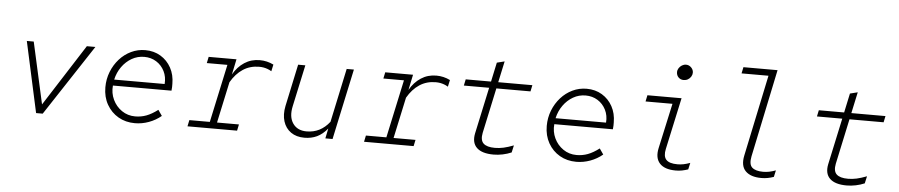

<svg xmlns="http://www.w3.org/2000/svg" viewBox="-42 -1009 6085 1300"><g transform="rotate(5 3000.0 -358.5)"><path d="M223 0 118 -481H165L258 -62L526 -481H584L268 0Z M895 10Q832 10 782.5 -18.5Q733 -47 704 -98Q675 -149 675 -215Q675 -271 694.5 -320.5Q714 -370 748 -408Q782 -446 827 -467.5Q872 -489 923 -489Q982 -489 1027.5 -461.5Q1073 -434 1099 -386.5Q1125 -339 1125 -278Q1125 -267 1125 -256Q1125 -245 1123 -231H725Q720 -180 741 -135.5Q762 -91 802 -63.5Q842 -36 893 -36Q933 -36 969 -49.5Q1005 -63 1046 -94L1073 -55Q1036 -24 989.5 -7Q943 10 895 10ZM730 -272H1073Q1077 -320 1057.5 -359Q1038 -398 1002 -420.5Q966 -443 920 -443Q874 -443 835 -420.5Q796 -398 768.5 -359.5Q741 -321 730 -272Z M1252 0 1261 -43H1400L1485 -438H1345L1354 -481H1543L1521 -376Q1551 -429 1597 -459Q1643 -489 1701 -489Q1726 -489 1749.5 -483.5Q1773 -478 1795 -467L1785 -421Q1772 -429 1758.5 -434Q1745 -439 1731 -441.5Q1717 -444 1701 -444Q1639 -444 1591 -412.5Q1543 -381 1509 -322L1449 -43H1598L1589 0Z M2047 8Q1992 8 1955 -18Q1918 -44 1903.5 -90Q1889 -136 1901 -195L1962 -481H2011L1950 -198Q1934 -125 1964.5 -80.5Q1995 -36 2058 -36Q2153 -36 2214 -115L2292 -481H2341L2238 0H2189L2203 -68Q2170 -28 2132 -10Q2094 8 2047 8Z M2452 0 2461 -43H2600L2685 -438H2545L2554 -481H2743L2721 -376Q2751 -429 2797 -459Q2843 -489 2901 -489Q2926 -489 2949.5 -483.5Q2973 -478 2995 -467L2985 -421Q2972 -429 2958.5 -434Q2945 -439 2931 -441.5Q2917 -444 2901 -444Q2839 -444 2791 -412.5Q2743 -381 2709 -322L2649 -43H2798L2789 0Z M3333 10Q3254 10 3218.5 -24Q3183 -58 3196 -122L3264 -438H3092L3101 -481H3273L3301 -612L3353 -625L3322 -481H3554L3545 -438H3313L3247 -130Q3237 -80 3260 -58Q3283 -36 3338 -36Q3367 -36 3396.5 -42.5Q3426 -49 3465 -64L3454 -15Q3426 -3 3394.5 3.5Q3363 10 3333 10Z M3895 10Q3832 10 3782.5 -18.5Q3733 -47 3704 -98Q3675 -149 3675 -215Q3675 -271 3694.5 -320.5Q3714 -370 3748 -408Q3782 -446 3827 -467.5Q3872 -489 3923 -489Q3982 -489 4027.5 -461.5Q4073 -434 4099 -386.5Q4125 -339 4125 -278Q4125 -267 4125 -256Q4125 -245 4123 -231H3725Q3720 -180 3741 -135.5Q3762 -91 3802 -63.5Q3842 -36 3893 -36Q3933 -36 3969 -49.5Q4005 -63 4046 -94L4073 -55Q4036 -24 3989.5 -7Q3943 10 3895 10ZM3730 -272H4073Q4077 -320 4057.5 -359Q4038 -398 4002 -420.5Q3966 -443 3920 -443Q3874 -443 3835 -420.5Q3796 -398 3768.5 -359.5Q3741 -321 3730 -272Z M4571 -605Q4550 -605 4536 -619Q4522 -633 4522 -655Q4522 -669 4530 -681.5Q4538 -694 4551 -702Q4564 -710 4579 -710Q4599 -710 4614 -695Q4629 -680 4629 -660Q4629 -646 4621 -633Q4613 -620 4600 -612.5Q4587 -605 4571 -605ZM4571 10Q4495 10 4461.5 -27Q4428 -64 4443 -132L4510 -438H4327L4336 -481H4568L4492 -130Q4481 -80 4502 -56.5Q4523 -33 4579 -33Q4600 -33 4620 -37Q4640 -41 4665 -50L4655 -5Q4634 2 4614 6Q4594 10 4571 10Z M5153 10Q5080 10 5045 -25.5Q5010 -61 5025 -132L5141 -684H4958L4967 -727H5199L5074 -130Q5063 -75 5086.5 -54Q5110 -33 5161 -33Q5182 -33 5202 -37Q5222 -41 5247 -50L5237 -5Q5217 2 5196.5 6Q5176 10 5153 10Z M5733 10Q5654 10 5618.5 -24Q5583 -58 5596 -122L5664 -438H5492L5501 -481H5673L5701 -612L5753 -625L5722 -481H5954L5945 -438H5713L5647 -130Q5637 -80 5660 -58Q5683 -36 5738 -36Q5767 -36 5796.5 -42.5Q5826 -49 5865 -64L5854 -15Q5826 -3 5794.5 3.5Q5763 10 5733 10Z"/></g></svg>

Font: Red Hat Mono
Style: Italic
Weight: 300
Italic angle: -12°
Monospace: yes
Designer: Pentagram, MCKL
Foundry: Pentagram, MCKL
Version: Version 1.023